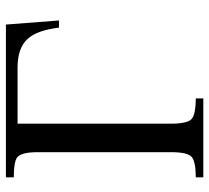

<svg xmlns="http://www.w3.org/2000/svg" viewBox="-49 -654 703 645"><g transform="rotate(-90 302.5 -331.5)"><path d="M556.2 -484.9H532.2Q523.4 -557.6 495.1 -589.4Q464.4 -624 397.9 -624H209.5V-109.4Q209.5 -54.7 224.6 -40Q239.7 -25.4 294.4 -25.4V0H29.3V-25.4Q84 -25.4 98.9 -40Q113.8 -54.7 113.8 -109.4V-556.6Q113.8 -610.4 96.7 -625Q81.5 -636.7 29.3 -636.7V-663.1H542.5Z"/></g></svg>

Font: Accordance
Style: Regular
Weight: 400
Version: Version 1.1 (build May 11, 2018) Miklal Software Solutions, 